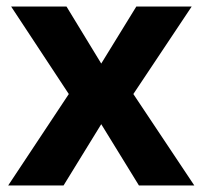

<svg xmlns="http://www.w3.org/2000/svg" viewBox="-20 -566 618 586"><path d="M190 -279 14 -546H183L289 -372L396 -546H565L387 -279L573 0H404L289 -187L174 0H5Z"/></svg>

Font: Noto Sans Adlam Unjoined
Style: Bold
Weight: 700
Version: Version 3.001